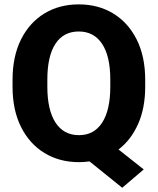

<svg xmlns="http://www.w3.org/2000/svg" viewBox="-20 -741 730 889"><path d="M652.3 -371.1V-339.4Q652.3 -240.7 619.4 -166.7Q586.4 -92.8 528.8 -48.8L645.5 43.5L545.9 128.4L394.5 6.3Q370.6 9.8 345.7 9.8Q255.4 9.8 186 -32.5Q116.7 -74.7 77.4 -153.1Q38.1 -231.4 38.1 -339.4V-371.1Q38.1 -479.5 77.1 -557.9Q116.2 -636.2 185.3 -678.5Q254.4 -720.7 344.7 -720.7Q435.1 -720.7 504.4 -678.5Q573.7 -636.2 613 -557.9Q652.3 -479.5 652.3 -371.1ZM490.7 -339.4V-372.1Q490.7 -481 452.6 -538.1Q414.6 -595.2 344.7 -595.2Q273.9 -595.2 236.6 -538.1Q199.2 -481 199.2 -372.1V-339.4Q199.2 -231.4 237.1 -173.3Q274.9 -115.2 345.7 -115.2Q415.5 -115.2 453.1 -173.3Q490.7 -231.4 490.7 -339.4Z"/></svg>

Font: Vazirmatn RD FD ExtraBold
Style: Regular
Weight: 800
Designer: Saber Rastikerdar
Foundry: Saber Rastikerdar
Version: Version 33.003